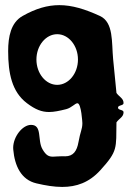

<svg xmlns="http://www.w3.org/2000/svg" viewBox="-20 -768 520 758"><path d="M287.8 -533C287.8 -478 250.8 -433 205.8 -433C160.8 -433 123.8 -478 123.8 -533C123.8 -588 160.8 -633 205.8 -633C250.8 -633 287.8 -588 287.8 -533ZM237.3 -150.9C233.4 -150.9 229.3 -151.2 225.6 -151.2C210.4 -151.2 198.8 -149.5 189.1 -149.5C173 -149.5 161.9 -154.1 147.6 -179C126.8 -215.1 148 -275 102.5 -275C68.8 -275 32 -228.3 32 -184.1C32 -181.7 32.1 -179.4 32.4 -177C38 -114 63 -58 124.2 -44C159.8 -35.6 193.7 -30 225.7 -30C281.4 -30 331.6 -47 376.2 -96C445.8 -172.6 438.2 -181.9 439.8 -285C451 -301 467.8 -306 467.8 -325C467.8 -336 446 -332 445.8 -343C446 -354 467.8 -350 467.8 -361C467.8 -380 451 -385 439.8 -401C437.2 -426 429.7 -501.7 426.6 -535C420.3 -601 429.2 -679.9 374.4 -705C315.3 -732.1 264.6 -747.7 214.1 -747.7C167.7 -747.7 121.5 -734.5 69.3 -705C22.7 -678.8 12.2 -622.8 12.2 -566.3C12.2 -478.5 27.1 -405.5 85.8 -361C119.6 -335.4 144.7 -325.8 173.5 -325.8C193 -325.8 214.2 -330.2 241.2 -337C262.5 -342.4 276.5 -360.4 285.7 -360.4C301.3 -360.4 305.2 -282.1 305.2 -281.8C305.2 -257.8 297.1 -248.5 289.8 -207C283.6 -171.4 269 -150.9 237.3 -150.9Z"/></svg>

Font: Chromatic Etruscan
Style: Regular
Weight: 400
Version: Version 000.910